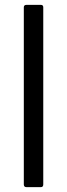

<svg xmlns="http://www.w3.org/2000/svg" viewBox="-20 -770 276 790"><path d="M89 0Q78 0 78 -11V-740Q78 -750 89 -750H148Q158 -750 158 -740V-11Q158 0 148 0Z"/></svg>

Font: LINE Seed Sans TH
Style: Regular
Weight: 400
Designer: Dalton Maag Ltd | Thai characters by Cadson Demak Co.,Ltd.
Foundry: Dalton Maag Ltd
Version: Version 1.002